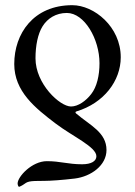

<svg xmlns="http://www.w3.org/2000/svg" viewBox="-20 -434 521 741"><path d="M54 287C55 287 67 281 68 280C88 266 88 264 152 264C174 264 219 261 269 255C332 247 391 204 391 145C391 77 328 50 275 5C271 2 269 -2 275 -4C381 -36 446 -122 446 -213C446 -331 343 -414 259 -414C109 -414 35 -304 35 -187C35 -81 116 -17 195 43C261 93 352 133 352 169C352 188 332 200 297 200C242 200 213 188 161 188C103 188 48 248 48 274C48 278 50 287 54 287ZM254 -23C211 -23 117 -110 117 -209C117 -258 126 -303 144 -332C163 -363 196 -384 238 -384C306 -384 364 -283 364 -190C364 -143 354 -99 332 -71C312 -45 282 -23 254 -23Z"/></svg>

Font: Garamond-Math
Style: Regular
Weight: 400
Version: Version 2019-08-16